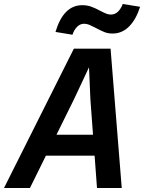

<svg xmlns="http://www.w3.org/2000/svg" viewBox="-49 -942 722 962"><path d="M505 -698 561 0H437L425 -162H181L101 0H-29L321 -698ZM417 -267 404 -443 397 -605 321 -443 234 -267ZM363 -916Q387 -916 407 -909Q427 -902 453 -888Q472 -878 483.5 -873.5Q495 -869 506 -869Q527 -869 542 -883.5Q557 -898 566 -922L653 -908Q633 -845 598 -809.5Q563 -774 515 -774Q493 -774 476 -780.5Q459 -787 431 -802Q412 -812 399 -817.5Q386 -823 373 -823Q352 -823 337 -807.5Q322 -792 314 -768L229 -782Q269 -916 363 -916Z"/></svg>

Font: Azeret Mono Medium
Style: Italic
Weight: 500
Italic angle: -12°
Designer: Martin Vácha
Foundry: Displaay
Version: Version 1.000; Glyphs 3.0.3, build 3074